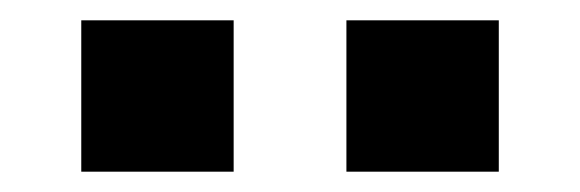

<svg xmlns="http://www.w3.org/2000/svg" viewBox="-20 -708 571 189"><path d="M210 -688V-539H60V-688ZM471 -688V-539H321V-688Z"/></svg>

Font: Aneo
Style: Bold
Weight: 700
Designer: Anastasios Pappas
Foundry: Anastasios Pappas
Version: Version 1.000